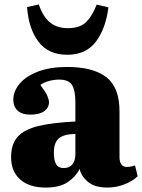

<svg xmlns="http://www.w3.org/2000/svg" viewBox="-20 -832 641 866"><path d="M186 14Q112 14 71 -22.5Q30 -59 30 -123Q30 -183 60.5 -216Q91 -249 155 -264Q219 -279 320 -284V-371Q320 -424 305 -448.5Q290 -473 246 -473Q224 -473 200.5 -466.5Q177 -460 162 -449Q186 -417 193.5 -399.5Q201 -382 201 -371Q201 -347 180 -331Q159 -315 118 -315Q78 -315 59 -333.5Q40 -352 40 -382Q40 -421 69 -455Q98 -489 152.5 -509.5Q207 -530 283 -530Q400 -530 459.5 -484Q519 -438 519 -330V-125Q519 -79 552 -79Q569 -79 589 -86L601 -37Q577 -14 540 0Q503 14 464 14Q410 14 379 -10Q348 -34 339 -70Q322 -35 285.5 -10.5Q249 14 186 14ZM267 -74Q293 -74 306.5 -90.5Q320 -107 320 -137V-228Q268 -227 245.5 -208Q223 -189 223 -143Q223 -109 233 -91.5Q243 -74 267 -74ZM283 -585Q198 -585 153.5 -644Q109 -703 102 -800L155 -812Q174 -756 206 -730.5Q238 -705 286 -705Q341 -705 369 -733Q397 -761 416 -811L469 -799Q457 -703 412.5 -644Q368 -585 283 -585Z"/></svg>

Font: Literata 36pt ExtraBold
Style: Regular
Weight: 800
Designer: Latin by Veronika Burian and Jose Scaglione. Greek by Irene Vlachou. Cyrillic by Vera Evstafieva.
Foundry: TypeTogether
Version: Version 3.002